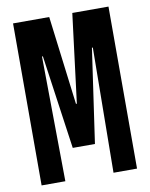

<svg xmlns="http://www.w3.org/2000/svg" viewBox="-83 -791 666 852"><g transform="rotate(-10 250.0 -365.0)"><path d="M35 0V-730H198L248 -330H252L302 -730H465V0H359L365 -563H361L300 -140H200L140 -563H136L142 0Z"/></g></svg>

Font: M PLUS Code Latin Medium
Style: Regular
Weight: 500
Designer: Coji Morishita
Foundry: UNDERFOREST DESIGN
Version: Version 1.002; ttfautohint (v1.8.3)